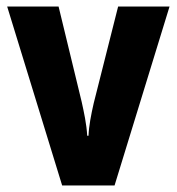

<svg xmlns="http://www.w3.org/2000/svg" viewBox="-20 -570 543 590"><path d="M171 0H332L501 -550H343L268 -253C260 -218 253 -182 252 -153H248C246 -189 238 -225 231 -257L160 -550H2Z"/></svg>

Font: Noto Sans Khmer UI Condensed ExtraBold
Style: Regular
Weight: 800
Width: 3
Designer: Danh Hong and the Monotype Design Team
Foundry: Monotype Imaging Inc.
Version: Version 2.002